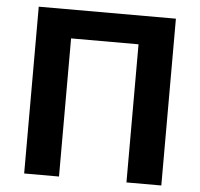

<svg xmlns="http://www.w3.org/2000/svg" viewBox="-52 -781 869 834"><g transform="rotate(5 382.5 -363.5)"><path d="M83.5 -727.3H681.5V0H529.5V-602.3H235.4V0H83.5Z"/></g></svg>

Font: Inter P
Style: Bold
Weight: 700
Designer: Rasmus Andersson
Foundry: rsms
Version: Version 3.018;git-588b23468